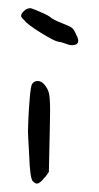

<svg xmlns="http://www.w3.org/2000/svg" viewBox="-20 -555 241 466"><path d="M39.1 -505.9Q45.9 -496.1 78.1 -476.1Q110.4 -456.1 120.1 -454.1Q128.9 -453.1 138.7 -449.2Q148.4 -445.3 154.3 -445.3Q169.9 -445.3 169.9 -456.1Q169.9 -461.9 165 -470.7Q160.2 -482.4 155.3 -486.8Q150.4 -491.2 129.9 -499Q107.4 -507.8 100.6 -514.6Q94.7 -518.6 85 -522.9Q75.2 -527.3 65.4 -531.2Q55.7 -535.2 54.7 -535.2Q44.9 -535.2 38.1 -528.3Q31.2 -521.5 31.2 -516.6Q31.2 -512.7 39.1 -505.9ZM86.9 -350.6Q80.1 -358.4 71.3 -358.4Q62.5 -358.4 57.6 -350.6Q54.7 -345.7 52.2 -316.9Q49.8 -288.1 48.8 -264.6Q47.9 -241.2 47.9 -236.3Q47.9 -227.5 50.8 -178.7Q52.7 -122.1 59.6 -115.2Q65.4 -109.4 69.3 -109.4Q77.1 -109.4 87.9 -124Q88.9 -123 98.6 -137.7Q101.6 -267.6 101.6 -286.1Q101.6 -318.4 98.6 -329.6Q95.7 -340.8 86.9 -350.6Z"/></svg>

Font: 辰宇落雁體 Thin Monospaced
Style: Regular
Weight: 100
Designer: Written by Liu, Wei-Chen; Created by Wang, Li-Yu.
Version: Version 1.000